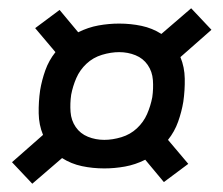

<svg xmlns="http://www.w3.org/2000/svg" viewBox="-20 -572 540 464"><path d="M58 -128 9 -180 84 -246Q74 -270 73.5 -298Q73 -326 77 -354Q81 -378 89.5 -402Q98 -426 114 -446L65 -504L124 -548L169 -494Q193 -506 218 -510.5Q243 -515 268 -515Q296 -515 322 -509.5Q348 -504 370 -490L442 -552L491 -500L416 -434Q426 -410 426.5 -382Q427 -354 423 -326Q419 -302 410.5 -278Q402 -254 386 -234L435 -176L376 -132L331 -186Q307 -174 282 -169.5Q257 -165 232 -165Q204 -165 178 -170.5Q152 -176 130 -190ZM232 -234Q252 -234 273.5 -240.5Q295 -247 311 -262Q327 -277 335.5 -296.5Q344 -316 348 -337Q351 -358 349.5 -378.5Q348 -399 337 -415Q326 -431 307.5 -438.5Q289 -446 268 -446Q248 -446 226.5 -439.5Q205 -433 189 -418Q173 -403 164.5 -383.5Q156 -364 152 -343Q149 -322 150.5 -301.5Q152 -281 163 -265Q174 -249 192.5 -241.5Q211 -234 232 -234Z"/></svg>

Font: Iosevka Curly
Style: Italic
Weight: 400
Italic angle: -9°
Monospace: yes
Designer: Belleve Invis
Foundry: Belleve Invis
Version: Version 22.1.2; ttfautohint (v1.8.4)